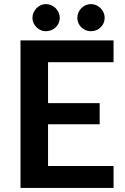

<svg xmlns="http://www.w3.org/2000/svg" viewBox="-20 -921 615 941"><path d="M215.5 -616V-415.5H468.5V-312H215.5V-107.5H536.5V0H80.5V-723H536.5V-616ZM273 -833.5Q273 -820 267.5 -808Q262 -796 252.8 -787Q243.5 -778 231 -773Q218.5 -768 204.5 -768Q191.5 -768 179.8 -773Q168 -778 159 -787Q150 -796 144.5 -808Q139 -820 139 -833.5Q139 -847 144.5 -859.2Q150 -871.5 159 -880.8Q168 -890 179.8 -895.5Q191.5 -901 204.5 -901Q218.5 -901 231 -895.5Q243.5 -890 252.8 -880.8Q262 -871.5 267.5 -859.2Q273 -847 273 -833.5ZM493 -833.5Q493 -820 487.8 -808Q482.5 -796 473.2 -787Q464 -778 451.8 -773Q439.5 -768 426 -768Q412 -768 399.8 -773Q387.5 -778 378.5 -787Q369.5 -796 364.2 -808Q359 -820 359 -833.5Q359 -847 364.2 -859.2Q369.5 -871.5 378.5 -880.8Q387.5 -890 399.8 -895.5Q412 -901 426 -901Q439.5 -901 451.8 -895.5Q464 -890 473.2 -880.8Q482.5 -871.5 487.8 -859.2Q493 -847 493 -833.5Z"/></svg>

Font: LatoLatin
Style: Bold
Weight: 700
Designer: Lukasz Dziedzic with Adam Twardoch and Botio Nikoltchev
Foundry: tyPoland Lukasz Dziedzic
Version: Version 2.015; 2015-08-06; http://www.latofonts.com/